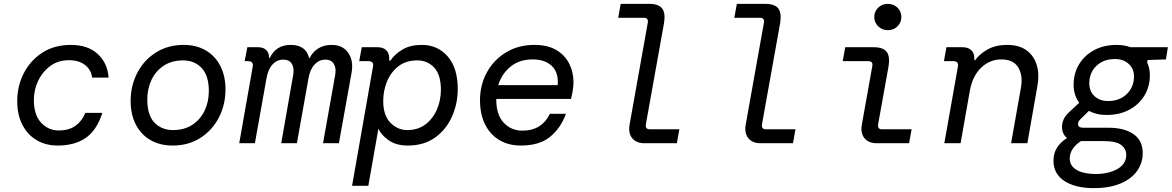

<svg xmlns="http://www.w3.org/2000/svg" viewBox="-20 -740 6054 992"><path d="M278 12Q216 12 169 -16Q122 -44 95.5 -95.5Q69 -147 69 -217Q69 -296 103 -362Q137 -428 199 -468Q261 -508 346 -508Q434 -508 485 -461Q536 -414 541 -339H456Q451 -380 419 -404.5Q387 -429 336 -429Q281 -429 240.5 -399.5Q200 -370 177.5 -323Q155 -276 155 -224Q155 -146 192.5 -106Q230 -66 283 -66Q337 -66 370.5 -90.5Q404 -115 421 -157H509Q480 -67 423 -27.5Q366 12 278 12Z M872 12Q807 12 758 -16Q709 -44 682 -96Q655 -148 655 -218Q655 -298 689.5 -364Q724 -430 786 -469Q848 -508 929 -508Q994 -508 1042.5 -480Q1091 -452 1118 -400Q1145 -348 1145 -278Q1145 -198 1110.5 -132Q1076 -66 1014.5 -27Q953 12 872 12ZM874 -68Q932 -68 973.5 -95Q1015 -122 1037 -168Q1059 -214 1059 -270Q1059 -349 1022 -388.5Q985 -428 926 -428Q868 -428 826.5 -401Q785 -374 763 -328Q741 -282 741 -226Q741 -145 778 -106.5Q815 -68 874 -68Z M1216 0 1286 -397Q1290 -424 1262 -424H1244L1258 -496H1314Q1340 -496 1355 -482Q1370 -468 1370 -443V-441H1374Q1406 -508 1482 -508Q1561 -508 1577 -440H1580Q1594 -470 1623 -489Q1652 -508 1694 -508Q1750 -508 1778.5 -468Q1807 -428 1797 -367L1731 0H1649L1712 -354Q1718 -389 1704.5 -410.5Q1691 -432 1661 -432Q1629 -432 1605.5 -407Q1582 -382 1574 -336L1514 0H1433L1495 -354Q1501 -389 1487.5 -410.5Q1474 -432 1444 -432Q1411 -432 1388 -407Q1365 -382 1357 -336L1297 0Z M1799 220 1907 -395Q1913 -424 1884 -424H1836L1849 -496H1932Q1960 -496 1975.5 -480.5Q1991 -465 1991 -440V-427H1997Q2021 -462 2061 -485Q2101 -508 2159 -508Q2242 -508 2293.5 -448Q2345 -388 2345 -281Q2345 -204 2315 -137Q2285 -70 2227.5 -29Q2170 12 2087 12Q2027 12 1988.5 -15Q1950 -42 1935 -75L1883 220ZM2084 -68Q2140 -68 2179 -98Q2218 -128 2238 -175.5Q2258 -223 2258 -276Q2258 -353 2223.5 -390.5Q2189 -428 2136 -428Q2078 -428 2039 -398Q2000 -368 1980 -320Q1960 -272 1960 -218Q1960 -144 1997 -106Q2034 -68 2084 -68Z M2671 12Q2608 12 2560.5 -16Q2513 -44 2486.5 -96.5Q2460 -149 2460 -222Q2460 -302 2496 -367Q2532 -432 2595.5 -470Q2659 -508 2741 -508Q2809 -508 2853.5 -482Q2898 -456 2920.5 -412Q2943 -368 2943 -314Q2943 -295 2939 -271Q2935 -247 2930 -229H2544V-227Q2544 -147 2582.5 -106Q2621 -65 2679 -65Q2731 -65 2766.5 -88Q2802 -111 2821 -152H2904Q2877 -78 2822 -33Q2767 12 2671 12ZM2732 -433Q2663 -433 2617.5 -395.5Q2572 -358 2554 -300H2861Q2862 -304 2862 -309Q2862 -314 2862 -318Q2862 -373 2827 -403Q2792 -433 2732 -433Z M3310 0Q3267 0 3246 -26.5Q3225 -53 3233 -97L3327 -623Q3331 -648 3307 -648H3174L3187 -720H3334Q3383 -720 3401 -696.5Q3419 -673 3411 -622L3317 -98Q3313 -72 3337 -72H3490L3477 0Z M3910 0Q3867 0 3846 -26.5Q3825 -53 3833 -97L3927 -623Q3931 -648 3907 -648H3774L3787 -720H3934Q3983 -720 4001 -696.5Q4019 -673 4011 -622L3917 -98Q3913 -72 3937 -72H4090L4077 0Z M4567 -584Q4538 -584 4517.5 -604Q4497 -624 4497 -652Q4497 -681 4517.5 -700.5Q4538 -720 4567 -720Q4597 -720 4617 -700.5Q4637 -681 4637 -652Q4637 -624 4617 -604Q4597 -584 4567 -584ZM4510 0Q4467 0 4446 -26.5Q4425 -53 4433 -97L4487 -399Q4491 -424 4467 -424H4334L4347 -496H4494Q4543 -496 4561 -472.5Q4579 -449 4571 -398L4517 -98Q4513 -72 4537 -72H4690L4677 0Z M4859 0 4929 -395Q4935 -424 4906 -424H4857L4870 -496H4952Q4982 -496 4998 -481Q5014 -466 5014 -440V-429H5018Q5042 -462 5083.5 -485Q5125 -508 5184 -508Q5246 -508 5284.5 -479.5Q5323 -451 5337 -402.5Q5351 -354 5340 -296L5288 0H5204L5255 -288Q5266 -350 5241 -391.5Q5216 -433 5154 -433Q5094 -433 5049.5 -390.5Q5005 -348 4991 -272L4943 0Z M5631 232Q5537 232 5480 195.5Q5423 159 5423 90Q5423 51 5441.5 22.5Q5460 -6 5493 -27Q5467 -48 5467 -84Q5467 -103 5474.5 -121Q5482 -139 5499 -156L5556 -209Q5527 -249 5527 -301Q5527 -361 5555 -407.5Q5583 -454 5633 -481Q5683 -508 5750 -508Q5789 -508 5821 -496H6014L6004 -433L5909 -430L5907 -417Q5921 -387 5921 -352Q5921 -293 5893 -246.5Q5865 -200 5814.5 -173Q5764 -146 5697 -146Q5670 -146 5647.5 -151.5Q5625 -157 5606 -167L5562 -124Q5550 -112 5550 -99Q5550 -80 5577 -80H5708Q5789 -80 5836.5 -47Q5884 -14 5884 51Q5884 102 5855 143Q5826 184 5769.5 208Q5713 232 5631 232ZM5705 -218Q5765 -218 5802 -254.5Q5839 -291 5839 -345Q5839 -385 5811.5 -410Q5784 -435 5741 -435Q5681 -435 5644.5 -399.5Q5608 -364 5608 -310Q5608 -268 5635 -243Q5662 -218 5705 -218ZM5507 78Q5507 118 5543.5 138.5Q5580 159 5640 159Q5708 159 5753.5 133Q5799 107 5799 60Q5799 30 5773.5 9.5Q5748 -11 5681 -11H5565Q5538 6 5522.5 29Q5507 52 5507 78Z"/></svg>

Font: DM Mono
Style: Italic
Weight: 400
Italic angle: -10°
Designer: Colophon Foundry
Foundry: Colophon Foundry
Version: Version 1.000; ttfautohint (v1.8.2.53-6de2)